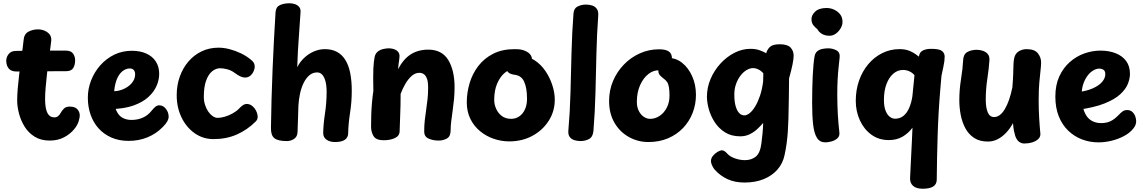

<svg xmlns="http://www.w3.org/2000/svg" viewBox="-20 -853 7002 1176"><path d="M124.4 -606Q127.2 -644.3 153.7 -658.7Q180.1 -673.1 212.7 -673.1Q233 -673.1 252.1 -665.4Q271.1 -657.7 283.2 -643.1Q295.2 -628.6 294.2 -606Q293.2 -592.8 288.7 -561.4Q284.2 -530.1 278.7 -489.2Q273.2 -448.2 268.2 -403.8Q263.2 -359.3 259.7 -318.4Q256.2 -277.4 256.2 -248Q256.2 -187.8 270.4 -160.9Q284.7 -134 312.8 -134Q326.8 -134 336.3 -142.2Q345.9 -150.3 351.2 -160.9Q359.3 -176 371.8 -188.1Q384.3 -200.1 406.1 -200.1Q438.7 -200.1 452.6 -185.1Q466.6 -170 468.1 -152Q469.9 -136.6 462.1 -111Q454.3 -85.4 433.3 -60.4Q410.3 -32.4 372.6 -12.2Q334.8 8 284.2 8Q230.8 8 192.8 -15.5Q154.8 -39 131.3 -76.5Q107.8 -114 96.5 -157Q85.2 -200 85.2 -239Q85.2 -270 88.7 -312Q92.2 -354 97.7 -398.7Q103.2 -443.4 108.8 -484.9Q114.4 -526.3 118.9 -558.6Q123.4 -590.9 124.4 -606ZM86.1 -415Q51.6 -414 35.8 -430.7Q20 -447.3 18.2 -476.8Q17.2 -501 31.8 -520.5Q46.3 -540 74.2 -541Q106.3 -542 149.2 -542.4Q192.1 -542.8 250 -542.9Q307.9 -543 382.9 -543Q414.8 -543 427.5 -524.8Q440.2 -506.6 440.2 -484.1Q440.2 -456.2 428.7 -436.6Q417.1 -417 385.2 -417Q310.2 -417 254.8 -416.5Q199.3 -416 158.8 -416Q118.2 -416 86.1 -415Z M767.7 9.9Q709 9.9 662.6 -10.4Q616.2 -30.7 583.9 -66.6Q551.6 -102.4 534.8 -150.7Q518 -199 518 -255Q518 -309 538 -360.5Q558 -412 594.3 -453Q630.6 -494 679.6 -518Q728.7 -542 787.8 -542Q838.4 -542 876.2 -525Q913.9 -508 934.4 -476.3Q955 -444.7 955 -400.6Q955 -364.1 939.1 -327.2Q923.2 -290.2 888.7 -258.6Q854.2 -227 797.6 -206.7Q740.9 -186.4 659.1 -184.9L658.3 -294.1Q698 -291.9 731.6 -305.4Q765.2 -318.9 786.4 -343.2Q807.7 -367.6 807.7 -398.4Q807.7 -414.4 799.4 -424Q791.1 -433.6 775.3 -433.6Q757 -433.6 739.7 -423.5Q722.3 -413.4 708.6 -392.6Q694.8 -371.7 686.6 -339.3Q678.4 -307 678.4 -262.7Q678.4 -205.3 693.2 -174.1Q707.9 -142.8 732.1 -130.6Q756.2 -118.4 785 -118.4Q824 -118.4 855.6 -132.8Q887.1 -147.1 909.7 -176.1Q921.1 -190.6 932 -199.3Q942.9 -208 956 -208Q979 -208 996 -186.4Q1013 -164.8 1013 -138Q1013 -125 1004.9 -109.9Q996.8 -94.8 976 -74Q935.9 -33.4 883.1 -11.8Q830.3 9.9 767.7 9.9Z M1510.8 -492.2Q1528 -479.6 1534.2 -469Q1540.3 -458.4 1540.3 -444.3Q1540.3 -432.3 1533.4 -416.5Q1526.4 -400.7 1513.2 -389.3Q1499.9 -378 1480.1 -378Q1468.3 -378 1453.3 -384.5Q1438.3 -391 1418.3 -406Q1395.3 -423 1370.7 -429Q1346.1 -435 1328.1 -435Q1302.6 -435 1279.7 -416.6Q1256.8 -398.1 1242.6 -359.6Q1228.4 -321 1228.4 -260Q1228.4 -233.3 1236.3 -209.6Q1244.1 -185.9 1256.4 -168.5Q1268.7 -151.1 1283.4 -141.1Q1298.1 -131.1 1312.7 -131.1Q1332.8 -131.1 1357.2 -138.2Q1381.7 -145.3 1405.2 -158.5Q1428.7 -171.7 1443.9 -187.7Q1459.4 -204 1470.1 -210.2Q1480.7 -216.4 1490.8 -216.4Q1509.8 -216.4 1525.2 -203.7Q1540.7 -191 1549.5 -172.3Q1558.3 -153.7 1558.3 -137Q1558.3 -121 1546.3 -109Q1495.3 -58 1431.3 -29.5Q1367.3 -1 1288.3 -1Q1223.3 -1 1172.2 -37.1Q1121.1 -73.1 1091.7 -134.1Q1062.3 -195.1 1062.3 -270Q1062.3 -330 1080.9 -382.8Q1099.4 -435.6 1133.6 -475.6Q1167.7 -515.7 1214.6 -538.3Q1261.6 -561 1318.3 -561Q1351.2 -561 1386 -551.9Q1420.8 -542.9 1453.2 -527.5Q1485.7 -512.1 1510.8 -492.2Z M1667.8 -778Q1669.8 -809.9 1693.7 -821.4Q1717.6 -833 1755.2 -833Q1769.3 -833 1785.2 -828.1Q1801 -823.2 1811.8 -811.1Q1822.6 -799 1820.8 -778Q1816.6 -706.1 1810.1 -622.1Q1803.6 -538 1800.6 -441Q1816.1 -472.9 1842.4 -497.9Q1868.7 -523 1901.8 -537.5Q1935 -552 1969.6 -552Q2012.7 -552 2043.9 -535.2Q2075.2 -518.3 2095.4 -485.6Q2115.7 -452.8 2125.1 -405.3Q2134.6 -357.8 2134.6 -297Q2134.6 -228.9 2124.1 -161.8Q2113.6 -94.7 2112.6 -38Q2112.6 -11 2092.4 3Q2072.3 17 2031.6 17Q2001.6 17 1980.6 3Q1959.6 -11 1959.6 -38Q1960.6 -92.9 1970.6 -158.5Q1980.6 -224.1 1980.6 -292Q1980.6 -314.4 1977.6 -335.2Q1974.6 -355.9 1967.7 -372.7Q1960.9 -389.4 1949.5 -399.4Q1938.1 -409.4 1922.1 -409.4Q1896 -409.4 1875.4 -392.4Q1854.9 -375.3 1840.3 -346.1Q1825.8 -316.9 1817.7 -279.9Q1809.6 -242.9 1807.6 -203Q1807.6 -192.6 1806.7 -170.7Q1805.8 -148.9 1805.2 -123.9Q1804.6 -99 1803.6 -77.6Q1802.6 -56.1 1802.6 -44.9Q1801.6 -15.9 1781.4 -2.4Q1761.3 11.1 1736.6 11.1Q1683.3 11.1 1660.9 -6.4Q1638.6 -23.9 1639.6 -69.9Q1640.6 -151.9 1643.1 -243.9Q1645.6 -335.9 1649.6 -430Q1653.6 -524.1 1658.2 -612.9Q1662.8 -701.7 1667.8 -778Z M2274.4 -503Q2279 -525.3 2293.8 -537Q2308.6 -548.7 2327.4 -552.8Q2346.2 -557 2359.7 -557Q2390.1 -557 2408.7 -544.3Q2427.2 -531.7 2427.2 -510Q2427.2 -501.1 2425.2 -487.9Q2423.2 -474.8 2421.2 -459.9Q2419.2 -445 2418.2 -429Q2450.4 -491.4 2496.1 -520.2Q2541.8 -549 2603.2 -549Q2686.9 -549 2725.6 -485.5Q2764.3 -422 2764.3 -318Q2764.3 -280 2760.7 -243.9Q2757.1 -207.8 2752.3 -174.2Q2747.4 -140.7 2743.8 -110.4Q2740.2 -80.2 2740.2 -55Q2740.2 -17.4 2717.3 -4.7Q2694.3 8 2667.2 8Q2632.9 8 2605.6 -3.9Q2578.2 -15.9 2578.2 -47Q2578.2 -84 2581.8 -116.6Q2585.4 -149.1 2590.3 -180.9Q2595.1 -212.7 2598.7 -245.8Q2602.3 -279 2602.3 -316Q2602.3 -352.4 2594.8 -372Q2587.2 -391.6 2575.2 -399.3Q2563.1 -407 2548.8 -407Q2523 -407 2501.4 -387.8Q2479.8 -368.7 2462.7 -339.2Q2445.7 -309.8 2433.8 -278Q2433.8 -203 2431 -143.4Q2428.2 -83.9 2427.8 -50Q2427.6 -20.9 2398.8 -7.4Q2370 6 2329.8 6Q2283.7 6 2268.2 -19Q2252.8 -44 2252.8 -77Q2252.8 -107.4 2253.8 -145.8Q2254.8 -184.1 2258.3 -223.8Q2261.8 -263.6 2266.8 -295Q2265.8 -345 2265.8 -377.7Q2265.8 -410.3 2266.8 -431.9Q2267.8 -453.6 2269.5 -469.7Q2271.2 -485.8 2274.4 -503Z M3184 -546Q3211.9 -536.9 3224.9 -522.4Q3238 -507.9 3238 -492Q3238 -462.6 3218.8 -440.3Q3199.7 -418.1 3174.1 -421.7Q3169.1 -422.7 3155 -425.3Q3140.9 -428 3119 -428Q3097.1 -428 3070.6 -406Q3044 -384 3025.5 -342.1Q3007 -300.2 3007 -240Q3007 -214.4 3018.5 -187.6Q3030 -160.8 3053.2 -142.9Q3076.4 -125.1 3111 -125.1Q3139 -125.1 3161.1 -140.6Q3183.2 -156.1 3195.6 -183.6Q3208 -211 3208 -248Q3208 -313.1 3190.9 -351.7Q3173.8 -390.3 3132 -395Q3105.6 -398.6 3093.9 -409.3Q3082.3 -420.1 3082.3 -436.1Q3082.3 -476.2 3108.3 -492.7Q3134.3 -509.2 3168.8 -509.2Q3215.7 -509.2 3254.2 -484Q3292.8 -458.8 3320.3 -418.6Q3347.8 -378.4 3362.9 -331.7Q3378 -285 3378 -243Q3378 -171 3340.8 -113Q3303.7 -55 3240.9 -21Q3178.1 13 3099 13Q3050 13 3003.7 -3Q2957.3 -19 2919.9 -50Q2882.4 -81 2860.7 -125.5Q2839 -170 2839 -226Q2839 -285.3 2856.3 -343.6Q2873.7 -401.8 2909.6 -448.7Q2945.6 -495.7 3000.8 -523.8Q3056.1 -552 3132 -552Q3145 -552 3158 -551Q3171 -550 3184 -546Z M3492.6 -770Q3494.6 -801.9 3518.2 -813.4Q3541.8 -825 3569.4 -825Q3589.2 -825 3607.1 -819.3Q3625 -813.7 3635.8 -798.3Q3646.6 -783 3644 -754Q3635.8 -644 3633.1 -525.5Q3630.4 -407 3627.3 -286.9Q3624.2 -166.9 3614.9 -52Q3611.6 -14.4 3588.2 -1.7Q3564.9 11 3535.4 11Q3516.7 11 3498.8 5.7Q3480.9 0.4 3470.1 -13.3Q3459.3 -27.1 3461.1 -52Q3471.2 -166.9 3474.3 -287.4Q3477.4 -408 3480.5 -530Q3483.6 -652 3492.6 -770Z M3951.7 17Q3887.3 17 3832.2 -13.7Q3777 -44.3 3743.8 -100.9Q3710.7 -157.4 3710.7 -235Q3710.7 -299.9 3734.9 -357Q3759.1 -414.1 3801.7 -457.9Q3844.2 -501.8 3899.4 -526.4Q3954.7 -551.1 4016.7 -551.1Q4058.7 -551.1 4077.9 -536.8Q4097.2 -522.6 4095.7 -490Q4094.9 -453.9 4085.8 -437.7Q4076.8 -421.6 4062.1 -421Q4051.2 -420.4 4042.3 -420.8Q4033.4 -421.2 4020.4 -422Q3985 -425.1 3952.9 -400.8Q3920.9 -376.4 3900.8 -331.9Q3880.7 -287.3 3880.7 -229Q3880.7 -196.6 3892.9 -172.9Q3905.1 -149.3 3923.8 -137.2Q3942.6 -125 3961.7 -125Q3993.1 -125 4020.4 -143.3Q4047.7 -161.7 4064.2 -193.8Q4080.7 -226 4080.7 -267Q4080.7 -299 4077.2 -318.9Q4073.8 -338.9 4065.7 -350.9Q4057.7 -362.9 4044 -372.2Q4029.4 -383.2 4019.7 -394.7Q4010 -406.1 4013.1 -434.7Q4017 -461.7 4032.2 -479.8Q4047.4 -498 4074.7 -498Q4120.8 -498 4158.7 -467.6Q4196.6 -437.2 4219.6 -386Q4242.7 -334.8 4242.7 -272Q4242.7 -213.4 4222.3 -161.3Q4202 -109.1 4163.7 -68.9Q4125.3 -28.8 4071.6 -5.9Q4017.8 17 3951.7 17Z M4310 -261Q4310 -317 4332.2 -369.3Q4354.3 -421.6 4392.5 -463.3Q4430.7 -505.1 4478.3 -529.5Q4526 -553.9 4576.2 -553.9Q4609.2 -553.9 4633.4 -544.9Q4657.7 -536 4673.1 -526.9Q4679.1 -549.9 4696.2 -565.9Q4713.3 -581.9 4756.6 -581.9Q4803.1 -581.9 4822.1 -561.9Q4841.1 -541.9 4841.1 -511Q4841.1 -492 4834.1 -457.5Q4827.1 -423 4813.1 -373Q4812.1 -312 4811.6 -250Q4811.1 -188 4809.1 -126Q4808.1 -87 4805.5 -48.4Q4802.9 -9.8 4797.9 26.4Q4792.9 62.6 4785.7 95.9Q4774.9 148.2 4741.4 186.1Q4708 223.9 4657 244.4Q4606 265 4540.1 265Q4480.1 265 4434.9 243.8Q4389.7 222.7 4356.6 185Q4347.9 174.3 4341.2 159.7Q4334.6 145 4334.6 133.6Q4334.6 116.1 4346.9 101.3Q4359.2 86.4 4375.2 77.1Q4391.1 67.7 4401.1 67.7Q4417.1 67.7 4433.1 86.7Q4451.1 106.7 4482.1 117.3Q4513.1 127.9 4542.1 127.9Q4583.6 127.9 4610.1 105.6Q4636.6 83.3 4643.8 23.3Q4648.3 -11 4650.2 -32.8Q4652.1 -54.6 4653.2 -69.9Q4654.3 -85.2 4654.3 -100.1Q4638.7 -81.4 4617.8 -62.1Q4597 -42.8 4571.2 -30.4Q4545.3 -18 4514.2 -18Q4459.2 -18 4420.6 -42.5Q4381.9 -67 4357.4 -105Q4332.9 -143 4321.4 -184.5Q4310 -226 4310 -261ZM4539.4 -146.3Q4554.4 -146.3 4571.8 -160.2Q4589.1 -174 4605.4 -200.9Q4621.8 -227.8 4634.8 -266.1Q4647.9 -304.4 4654.1 -352.9Q4655.1 -377.7 4655.1 -388.4Q4655.1 -399.2 4655.1 -401.9Q4655.1 -404.7 4655.1 -404.9Q4641.6 -419.8 4624.9 -427.8Q4608.3 -435.9 4592.1 -435.9Q4573.7 -435.9 4553.2 -424Q4532.8 -412.1 4516.1 -390.4Q4499.3 -368.8 4488.5 -339.2Q4477.7 -309.6 4477.7 -274.1Q4477.7 -229.9 4486.2 -201.4Q4494.7 -173 4508.4 -159.7Q4522.2 -146.3 4539.4 -146.3Z M4950.3 -736Q4950.3 -760.7 4973.4 -782.3Q4996.4 -804 5043.3 -804Q5066.8 -804 5088.8 -793.9Q5110.9 -783.9 5125.7 -765.3Q5140.4 -746.7 5140.4 -719Q5140.4 -699.6 5129.1 -679.9Q5117.7 -660.2 5099.7 -647.1Q5081.8 -634 5061.3 -634Q5034.2 -634 5015.1 -645Q4995.9 -656 4985.6 -675.1Q4975.6 -682.1 4962.9 -697.1Q4950.3 -712.1 4950.3 -736ZM4968.9 -506.3Q4972.7 -528.7 4986.2 -539.4Q4999.7 -550.2 5018 -553.6Q5036.3 -557 5052.3 -557Q5081 -557 5103.7 -544.4Q5126.3 -531.9 5122.8 -501Q5119.6 -470 5115.9 -436.1Q5112.3 -402.2 5110.3 -362.1Q5108.3 -322 5108.3 -272Q5108.3 -240 5109.3 -208.9Q5110.3 -177.8 5111.9 -147.7Q5113.6 -117.7 5116.2 -90.9Q5118.8 -64.2 5121.2 -42Q5123.8 -19.1 5109 -5.8Q5094.2 7.4 5073.1 13.2Q5052 19 5035.3 19Q5001.4 19 4984.1 -8.3Q4966.7 -35.7 4960.5 -89.4Q4954.3 -143.1 4954.3 -221Q4954.3 -266 4955.2 -307.7Q4956 -349.3 4957.8 -386.5Q4959.7 -423.7 4962.4 -454.1Q4965.1 -484.6 4968.9 -506.3Z M5610.4 -516Q5615 -535.4 5634.6 -544.7Q5654.2 -553.9 5682.7 -553.9Q5734.1 -553.9 5750.1 -540.4Q5766.1 -527 5766.1 -506Q5766.1 -480 5758.8 -447Q5751.4 -414 5746.4 -388L5739.4 -306Q5727.4 -165 5723.1 -24.6Q5718.7 115.9 5717.6 246.8Q5717.3 275.9 5695.8 289.4Q5674.2 303 5631.4 303Q5592.4 303 5572.8 285.6Q5553.2 268.2 5554.2 238.8Q5555.2 216 5557.1 177.6Q5559 139.2 5561.2 94.8Q5563.3 50.3 5565.6 6.7Q5567.9 -36.9 5568.9 -70.9Q5543.9 -36.9 5508.2 -15.9Q5472.4 5 5423.8 5Q5362.9 5 5317.4 -28Q5272 -61 5246.8 -116Q5221.6 -171 5221.6 -235Q5221.6 -301.7 5241.6 -359.1Q5261.7 -416.6 5298.1 -459.8Q5334.6 -503.1 5383.6 -527.6Q5432.6 -552.1 5490.4 -552.1Q5527.1 -552.1 5554.6 -539.9Q5582 -527.7 5608 -506ZM5394.1 -241.4Q5394.1 -200 5404.4 -174.3Q5414.8 -148.7 5430.4 -137.3Q5446 -125.9 5462 -125.9Q5493 -125.9 5514.6 -144Q5536.1 -162.1 5549.3 -193.4Q5562.4 -224.7 5568.3 -262.6Q5572 -299.8 5574.3 -323.3Q5576.7 -346.9 5578.4 -363.3Q5580.1 -379.7 5581.1 -392.6Q5567.3 -408.7 5549 -416.6Q5530.7 -424.6 5511.2 -424.6Q5477.8 -424.6 5451.3 -401.6Q5424.9 -378.7 5409.5 -337.7Q5394.1 -296.8 5394.1 -241.4Z M5879.2 -484Q5880.8 -521 5905 -534.5Q5929.2 -548 5961.8 -548Q5979.8 -548 5998.4 -542.3Q6017.1 -536.7 6029.6 -522.5Q6042 -508.3 6040.2 -484Q6037 -432.1 6027.4 -370.1Q6017.8 -308 6017.8 -243Q6017.8 -192.7 6030.2 -164.3Q6042.6 -136 6068.7 -136Q6105.4 -136 6134.6 -184.8Q6163.7 -233.6 6180.8 -318Q6184.8 -365.6 6185.8 -399.7Q6186.8 -433.9 6187.6 -457.9Q6188.4 -481.9 6192.1 -497.6Q6198.7 -526.2 6220.6 -539.1Q6242.4 -552 6267.8 -552Q6317.1 -552 6336.9 -526.6Q6356.8 -501.1 6356.8 -471Q6356.8 -451.9 6353.2 -421.5Q6349.6 -391.1 6345.7 -346.5Q6341.8 -301.9 6341.8 -238Q6341.8 -184 6344.8 -132.1Q6347.8 -80.1 6352 -38Q6354.8 -16.7 6340.3 -2.4Q6325.8 11.9 6302.4 18.9Q6279 26 6253.1 26Q6238.3 26 6223.6 16.7Q6208.9 7.3 6198.8 -19Q6194.6 -31.7 6190.6 -50.8Q6186.6 -69.9 6184.6 -99.1Q6167 -66.1 6143.3 -40.8Q6119.7 -15.4 6091.4 -0.7Q6063.1 14 6030.9 14Q5980 14 5946.2 -8.4Q5912.3 -30.8 5892.6 -67.9Q5872.8 -105.1 5864.3 -149.8Q5855.8 -194.4 5855.8 -239Q5855.8 -304 5866.3 -368.6Q5876.8 -433.1 5879.2 -484Z M6582.7 -181 6577.7 -287.8Q6635.9 -295 6674.1 -312.2Q6712.2 -329.4 6731.1 -352.1Q6750 -374.8 6750 -398.2Q6750 -417.7 6739.3 -425.2Q6728.6 -432.7 6712.2 -432.7Q6694.2 -432.7 6675.1 -420.9Q6655.9 -409.2 6640.3 -388.1Q6624.8 -367 6615.1 -338.6Q6605.4 -310.1 6605.4 -275.7Q6605.4 -209.4 6620.7 -170.8Q6635.9 -132.1 6662.7 -115.6Q6689.4 -99 6724 -99Q6758.3 -99 6782.7 -111Q6807 -123 6831 -148Q6842 -160 6854.4 -169.5Q6866.8 -179 6883.1 -179Q6902.9 -179 6915.3 -167.8Q6927.7 -156.6 6933.3 -140.7Q6939 -124.8 6939 -111.4Q6939 -101.4 6935.7 -90.3Q6932.4 -79.2 6922.3 -66.6Q6900.7 -38.9 6864.9 -19.9Q6829.1 -1 6788.4 9Q6747.7 19 6708 19Q6655.3 19 6607.7 1Q6560.1 -17 6523.1 -52.5Q6486 -88 6465 -140.5Q6444 -193 6444 -261Q6444 -332 6468 -384.5Q6492 -437 6532.1 -472.5Q6572.1 -508 6621.2 -525.5Q6670.3 -543 6720 -543Q6772.9 -543 6813.7 -526.8Q6854.6 -510.7 6877.8 -479.1Q6901 -447.6 6901 -400.2Q6901 -372.3 6888.2 -339.6Q6875.3 -306.9 6841.4 -275.6Q6807.6 -244.3 6744.7 -219.2Q6681.9 -194 6582.7 -181Z"/></svg>

Font: Playpen Sans Arabic
Style: Regular
Weight: 400
Designer: Azza Alameddine, Laura Meseguer, Veronika Burian, José Scaglione
Foundry: TypeTogether
Version: Version 2.000